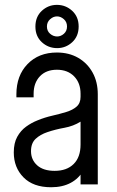

<svg xmlns="http://www.w3.org/2000/svg" viewBox="-20 -776 494 808"><path d="M195 12Q120 12 79 -29.5Q38 -71 38 -134.5Q38 -174 52.5 -200.2Q67 -226.5 89.8 -243Q112.5 -259.5 138 -269.5Q168.5 -282 200.2 -289.2Q232 -296.5 259 -304.8Q286 -313 302.5 -327.5Q319 -342 319 -368.5V-381.5Q319 -427 291.8 -454.8Q264.5 -482.5 219.5 -482.5Q174 -482.5 147.8 -454.8Q121.5 -427 121.5 -381.5V-366.5H49V-379Q49 -458 96 -506.5Q143 -555 219.5 -555Q270 -555 308.8 -532.8Q347.5 -510.5 369.5 -471Q391.5 -431.5 391.5 -379V0H319V-75L331 -59Q312 -25 277.5 -6.5Q243 12 195 12ZM210 -57Q261 -57 290 -85.8Q319 -114.5 319 -168V-264Q288.5 -245 251 -238.2Q213.5 -231.5 179.5 -220Q149.5 -210 130 -191.8Q110.5 -173.5 110.5 -140Q110.5 -103.5 136.5 -80.2Q162.5 -57 210 -57ZM220.5 -573.5Q183 -573.5 156 -598.5Q129 -623.5 129 -664Q129 -705.5 156 -730.5Q183 -755.5 219.5 -755.5Q256.5 -755.5 283.8 -730.5Q311 -705.5 311 -664.5Q311 -623.5 284 -598.5Q257 -573.5 220.5 -573.5ZM220.5 -622.5Q236 -622.5 249 -634Q262 -645.5 262 -664.5Q262 -683.5 248.8 -695.2Q235.5 -707 220 -707Q204 -707 190.8 -695Q177.5 -683 177.5 -664.5Q177.5 -645.5 190.8 -634Q204 -622.5 220.5 -622.5Z"/></svg>

Font: Mohave Light
Style: Regular
Weight: 400
Version: Version 2.003